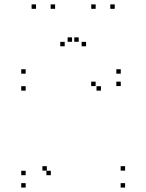

<svg xmlns="http://www.w3.org/2000/svg" viewBox="-20 -836 660 866"><path d="M95.8 -427.2V-447.2H75.8V-427.2ZM435.3 -427.2V-447.2H415.3V-427.2ZM411.3 -447.8V-467.8H391.3V-447.8ZM95.8 -45.8V-65.8H75.8V-45.8ZM95.8 10V-10H75.8V10ZM544.2 10V-10H524.2V10ZM544.2 -66.5V-86.5H524.2V-66.5ZM191.3 -66.5V-86.5H171.3V-66.5ZM209.2 -45.8V-65.8H189.2V-45.8ZM524.7 -447.8V-467.8H504.7V-447.8ZM524.7 -503.7V-523.7H504.7V-503.7ZM95.8 -503.7V-523.7H75.8V-503.7ZM228.5 -796.2V-816.2H208.5V-796.2ZM335 -647.5V-667.5H315V-647.5ZM305 -647.5V-667.5H285V-647.5ZM411.5 -796.2V-816.2H391.5V-796.2ZM497.5 -796.2V-816.2H477.5V-796.2ZM368.2 -627.2V-647.2H348.2V-627.2ZM271.8 -627.2V-647.2H251.8V-627.2ZM142.5 -796.2V-816.2H122.5V-796.2Z"/></svg>

Font: Monaspace Neon Dots Var
Style: Regular
Weight: 400
Designer: Riley Cran and the Lettermatic Team
Version: Version 1.100 (Monaspace Neon Dots)